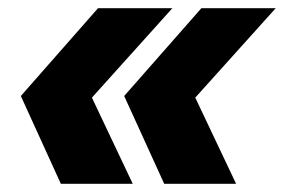

<svg xmlns="http://www.w3.org/2000/svg" viewBox="-20 -510 695 470"><path d="M129 -60 31 -275 220 -490H402L205 -271L305 -60ZM382 -60 284 -275 473 -490H655L458 -271L558 -60Z"/></svg>

Font: Azeret Mono Thin ExtraBold
Style: Italic
Weight: 800
Italic angle: -12°
Version: Version 1.002